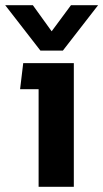

<svg xmlns="http://www.w3.org/2000/svg" viewBox="-20 -716 396 736"><path d="M135 -522H221L356 -696H252L178 -596L106 -696H0ZM128 0H263V-474H69L57 -374H128Z"/></svg>

Font: Kanit Medium
Style: Regular
Weight: 500
Designer: Katatrad Team
Foundry: CadsonDemak
Version: Version 1.000;PS 001.000;hotconv 1.0.88;makeotf.lib2.5.64775